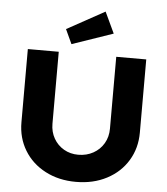

<svg xmlns="http://www.w3.org/2000/svg" viewBox="-62 -998 918 1058"><g transform="rotate(5 397.5 -468.5)"><path d="M70 -295V-700H241V-302Q241 -257 261.5 -221Q282 -185 317.5 -164.5Q353 -144 397 -144Q443 -144 480 -164.5Q517 -185 538 -221Q559 -257 559 -302V-700H725V-295Q725 -209 683.5 -140.5Q642 -72 567.5 -33Q493 6 397 6Q302 6 227.5 -33Q153 -72 111.5 -140.5Q70 -209 70 -295ZM270 -828 479 -943 534 -826 307 -748Z"/></g></svg>

Font: Lexend Exa HM Xlight
Style: Bold
Weight: 700
Designer: Bonnie Shaver-Troup, Thomas Jockin, Octavio Pardo
Foundry: Lexend
Version: Version 1.091